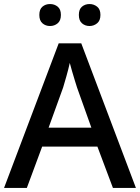

<svg xmlns="http://www.w3.org/2000/svg" viewBox="-20 -932 695 952"><path d="M540 0 463 -205H189L113 0H0L271 -717H383L654 0ZM362 -498Q359 -508 351.5 -531.5Q344 -555 337 -580Q330 -605 326 -620Q319 -588 309 -553Q299 -518 293 -498L221 -299H433ZM175 -858Q175 -886 190.5 -899Q206 -912 228 -912Q250 -912 266 -899Q282 -886 282 -858Q282 -830 266 -816.5Q250 -803 228 -803Q206 -803 190.5 -816.5Q175 -830 175 -858ZM371 -858Q371 -886 386.5 -899Q402 -912 424 -912Q445 -912 461.5 -899Q478 -886 478 -858Q478 -830 461.5 -816.5Q445 -803 424 -803Q402 -803 386.5 -816.5Q371 -830 371 -858Z"/></svg>

Font: Noto Sans Myanmar UI Medium
Style: Regular
Weight: 500
Designer: Monotype Design Team
Foundry: Monotype Imaging Inc.
Version: Version 2.103; ttfautohint (v1.8.4.7-5d5b)